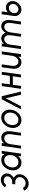

<svg xmlns="http://www.w3.org/2000/svg" viewBox="2092 -2656 764 4989"><g transform="rotate(-90 2474.5 -162.0)"><path d="M293 -524Q237 -524 180 -493Q125 -461 99 -413L161 -381Q178 -409 211 -428Q227 -437 245.5 -441.5Q264 -446 282 -446Q331 -446 362 -416Q392 -387 385 -337Q378 -289 338 -259Q299 -229 252 -227H188L178 -148H241Q298 -148 336 -110Q373 -72 365 -13Q357 46 309 84Q263 121 204 121Q184 121 165.5 115.5Q147 110 132 101Q116 91 105 78.5Q94 66 87 50L16 83Q25 110 41.5 131Q58 152 82 167Q131 200 192 200Q283 200 355 139Q427 78 439 -12Q448 -66 422 -115Q410 -138 392.5 -156.5Q375 -175 352 -190Q403 -225 430 -265Q443 -282 450 -300.5Q457 -319 460 -338Q471 -418 422 -471Q373 -524 293 -524Z M976 -500 965 -423Q962 -428 959 -434Q956 -440 953 -444Q908 -512 815 -512Q713 -512 637 -436Q560 -359 545 -250Q530 -139 584 -64Q640 12 741 12Q835 12 899 -56Q903 -60 907.5 -65.5Q912 -71 916 -76L906 0H977L1047 -500ZM806 -434Q877 -434 913 -381Q930 -355 936.5 -322Q943 -289 937 -250Q932 -211 916 -178.5Q900 -146 875 -119Q824 -66 755 -66Q684 -66 646 -120Q609 -173 620 -250Q631 -326 683 -380Q736 -434 806 -434Z M1518 0 1556 -266Q1564 -321 1556 -365.5Q1548 -410 1525 -444Q1478 -512 1391 -512Q1311 -512 1254 -451Q1251 -448 1248.5 -444.5Q1246 -441 1243 -437L1252 -500H1179L1108 0H1183L1221 -267Q1231 -345 1275 -388Q1319 -434 1374 -434Q1430 -434 1461 -388Q1492 -342 1481 -267L1444 0Z M1918 -512Q1817 -512 1739 -436Q1661 -359 1646 -250Q1631 -140 1686 -64Q1742 12 1844 12Q1946 12 2023 -64Q2101 -140 2116 -250Q2131 -360 2075 -436Q2019 -512 1918 -512ZM1906 -434Q1977 -434 2015 -380Q2052 -327 2041 -250Q2036 -211 2020.5 -179Q2005 -147 1979 -120Q1926 -66 1855 -66Q1785 -66 1747 -120Q1710 -173 1721 -250Q1726 -289 1742 -321.5Q1758 -354 1784 -380Q1836 -434 1906 -434Z M2128 0 2389 -500H2468L2589 0H2508L2414 -395L2208 0Z M2661 0H2736L2765 -211H2987L2957 0H3031L3102 -500H3028L2998 -289H2777L2807 -500H2732Z M3222 -500 3185 -234Q3178 -179 3185.5 -134.5Q3193 -90 3216 -56Q3263 12 3349 12Q3429 12 3485 -49Q3489 -52 3492 -55.5Q3495 -59 3498 -63L3489 0H3562L3632 -500H3557L3520 -233Q3509 -157 3465 -112Q3421 -66 3366 -66Q3310 -66 3279 -112Q3249 -156 3259 -233L3296 -500Z M4408 0 4445 -266Q4453 -322 4446 -366.5Q4439 -411 4417 -445Q4372 -512 4289 -512Q4207 -512 4150 -445Q4141 -435 4133.5 -423Q4126 -411 4119 -397Q4116 -410 4110 -422.5Q4104 -435 4097 -445Q4053 -512 3969 -512Q3891 -512 3837 -450Q3835 -448 3833 -445.5Q3831 -443 3829 -441L3838 -500H3765L3694 0H3769L3807 -267Q3817 -344 3858 -389Q3898 -434 3952 -434Q4006 -434 4034 -389Q4062 -345 4052 -267L4014 0H4088L4126 -267Q4137 -344 4178 -389Q4218 -434 4272 -434Q4326 -434 4354 -389Q4382 -345 4371 -267L4333 0Z M4763 -314Q4813 -314 4842 -277Q4871 -242 4864 -190Q4858 -138 4817 -102Q4776 -66 4728 -66Q4679 -66 4650 -102Q4621 -138 4628 -190Q4634 -241 4675 -277Q4716 -314 4763 -314ZM4774 -391Q4740 -391 4709 -379.5Q4678 -368 4650 -343L4672 -500H4598L4554 -190Q4542 -105 4590 -47Q4638 12 4718 12Q4796 12 4861 -47Q4926 -105 4938 -190Q4950 -273 4901 -333Q4853 -391 4774 -391Z"/></g></svg>

Font: Unageo
Style: Regular-Italic
Weight: 400
Designer: Richard Sepsi
Foundry: Richard Sepsi
Version: Version 2.000